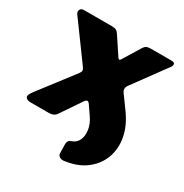

<svg xmlns="http://www.w3.org/2000/svg" viewBox="-163 -657 913 954"><g transform="rotate(30 294.0 -180.5)"><path d="M332 169Q319 170 309 163.5Q299 157 299 144L298 94Q298 72 316 66Q343 58 354.5 34Q366 10 361.5 -23Q357 -56 334 -89L301 -137Q293 -149 286 -148Q279 -147 271 -135L193 -20Q180 0 151 0H46Q25 0 17.5 -11.5Q10 -23 32 -51L183 -248Q191 -259 190.5 -266Q190 -273 182 -284L28 -495Q20 -506 25 -518Q30 -530 47 -530H206Q223 -530 231.5 -525.5Q240 -521 247 -510L312 -412Q321 -397 330 -412L390 -510Q397 -521 405.5 -525.5Q414 -530 431 -530H547Q566 -530 567.5 -521Q569 -512 561 -501L425 -315Q408 -292 422 -273L477 -197Q520 -137 530.5 -76.5Q541 -16 521 36.5Q501 89 453.5 124.5Q406 160 332 169Z"/></g></svg>

Font: Libre Franklin Black
Style: Regular
Weight: 900
Designer: Pablo Impallari, Rodrigo Fuenzalida, Nhung Nguyen
Foundry: Impallari Type
Version: Version 3.000